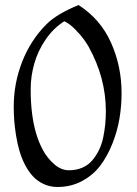

<svg xmlns="http://www.w3.org/2000/svg" viewBox="-20 -724 540 758"><path d="M290 -704.1Q376 -649.4 418 -556.2Q460 -462.9 460 -356Q460 -306.2 451.7 -256.3Q443.4 -206.5 423.8 -157.2Q404.3 -107.9 376 -70.3Q347.7 -32.7 304 -9.3Q260.3 14.2 207 14.2Q177.2 14.2 152.1 2.4Q127 -9.3 109.4 -28.6Q91.8 -47.9 78.1 -74.7Q64.5 -101.6 56.4 -129.9Q48.3 -158.2 43.2 -190.2Q38.1 -222.2 36.1 -249.3Q34.2 -276.4 34.2 -303.2Q34.2 -395 67.6 -480.5Q101.1 -565.9 164.1 -628.9Q203.6 -668.5 290 -704.1ZM233.9 -640.1Q191.4 -613.3 160.6 -568.6Q129.9 -523.9 115.5 -473.4Q101.1 -422.9 101.1 -371.1Q101.1 -271 122.1 -199.2Q132.8 -162.1 150.1 -130.4Q167.5 -98.6 194.6 -75.2Q221.7 -51.8 252 -51.8Q281.2 -51.8 304.9 -62Q328.6 -72.3 344.2 -90.8Q359.9 -109.4 370.8 -131.8Q381.8 -154.3 387.5 -181.6Q393.1 -209 395.5 -233.9Q397.9 -258.8 397.9 -285.2Q397.9 -417 330.1 -539.1Q324.2 -549.8 312.3 -566.9Q300.3 -584 277.1 -607.7Q253.9 -631.3 233.9 -640.1Z"/></svg>

Font: Aref Ruqaa
Style: Regular
Weight: 400
Designer: Abdoulla Aref
Version: Version 0.7